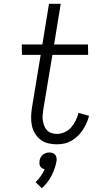

<svg xmlns="http://www.w3.org/2000/svg" viewBox="-20 -755 540 1015"><path d="M281 8Q257 8 234.5 2.5Q212 -3 194.5 -16.5Q177 -30 165 -49.5Q153 -69 148.5 -91.5Q144 -114 144.5 -138Q145 -162 149 -186L195 -465H96L95 -520H204L239 -735H301L266 -520H445L446 -465H257L209 -177Q207 -162 205.5 -146.5Q204 -131 206.5 -117Q209 -103 214 -89.5Q219 -76 229 -66Q239 -56 252.5 -51.5Q266 -47 281 -47Q301 -47 322 -56.5Q343 -66 357 -82.5Q371 -99 380.5 -118.5Q390 -138 395 -158L451 -143Q446 -124 438 -105.5Q430 -87 418.5 -69.5Q407 -52 392 -37Q377 -22 359 -11.5Q341 -1 321 3.5Q301 8 281 8ZM201 240 168 208Q184 193 196 175.5Q208 158 216 139Q208 138 202 134Q196 130 192.5 124Q189 118 188.5 110.5Q188 103 189 96Q190 87 194.5 78Q199 69 206.5 63Q214 57 223 54Q232 51 241 51Q250 51 258 54Q266 57 271.5 63Q277 69 278.5 78Q280 87 279 96Q272 135 252.5 173.5Q233 212 201 240Z"/></svg>

Font: Iosevka SS18 Light
Style: Italic
Weight: 300
Italic angle: -9°
Monospace: yes
Designer: Belleve Invis
Foundry: Belleve Invis
Version: Version 25.1.1; ttfautohint (v1.8.4)